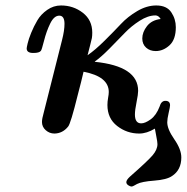

<svg xmlns="http://www.w3.org/2000/svg" viewBox="-20 -475 680 699"><path d="M77.1 -298.8Q77.1 -301.8 80.6 -316.9Q84 -332 93.5 -355.5Q103 -378.9 116 -400.9Q128.9 -422.9 151.9 -439Q174.8 -455.1 202.1 -455.1Q247.1 -455.1 281.5 -428.5Q315.9 -401.9 315.9 -356Q315.9 -344.7 314.5 -336.4Q313 -328.1 308.1 -310.1Q303.2 -292 298.8 -273.9Q326.7 -293 361.3 -327.4Q396 -361.8 420.4 -387.9Q444.8 -414.1 479.5 -434.6Q514.2 -455.1 548.8 -455.1Q586.9 -455.1 603.5 -430.4Q620.1 -405.8 620.1 -376Q620.1 -331.1 597.2 -310.1Q574.2 -289.1 546.9 -289.1Q525.9 -289.1 512 -301.5Q498 -314 498 -335Q498 -357.9 515.1 -379.9Q532.2 -401.9 564.9 -405.8Q557.1 -418.9 545.9 -418.9Q519 -418.9 488.5 -399.4Q458 -379.9 434.6 -355.5Q411.1 -331.1 379.6 -299.1Q348.1 -267.1 325.2 -251V-250Q483.4 -233.9 482.9 -144Q482.9 -131.8 477.1 -103Q471.2 -74.2 471.2 -58.1Q471.2 -25.9 494.1 -25.9Q508.3 -25.9 528.6 -40.5Q548.8 -55.2 561 -86.9Q566.9 -107.9 582 -107.9Q599.1 -107.9 599.1 -91.8Q599.1 -85.9 594 -64Q588.9 -42 588.9 -29.8Q588.9 -4.9 614.5 32Q640.1 68.8 640.1 98.1Q640.1 144 606 166Q586.9 179.2 541.5 182.6Q496.1 186 479 194.8Q478 194.8 470.5 199.5Q462.9 204.1 459 204.1Q454.1 204.1 447 199.5Q439.9 194.8 439.9 188Q439.9 180.2 453.1 168Q517.1 111.8 535.2 90.8Q553.2 69.8 553.2 49.8Q553.2 42 549.1 21.5Q544.9 1 543.9 -6.8Q514.2 11.2 486.8 11.2Q441.9 11.2 406.5 -16.4Q371.1 -43.9 371.1 -92.8Q371.1 -105 373.5 -118.4Q376 -131.8 376 -140.1Q376 -196.3 284.2 -213.9Q276.4 -179.7 263.2 -129.9Q237.3 -24.9 228 -14.2Q208 10.7 178.2 11.2Q160.2 11.2 146.5 -1Q132.8 -13.2 132.8 -30.8Q132.8 -43 139.2 -64.9L206.1 -330.1Q214.8 -364.3 214.8 -388.2Q214.8 -418 195.8 -418Q176.8 -418 162.8 -389.4Q148.9 -360.8 140.4 -326.9Q131.8 -293 128.9 -290Q123 -282.2 102.1 -282.2Q77.1 -281.7 77.1 -298.8Z"/></svg>

Font: CMU Serif
Style: BoldItalic
Weight: 700
Italic angle: -14.04°
Version: Version 0.7.0